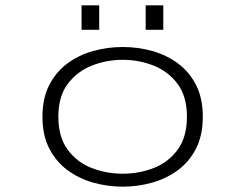

<svg xmlns="http://www.w3.org/2000/svg" viewBox="-20 -688 915 719"><path d="M439.5 11Q382.5 11 328.8 -4.2Q275 -19.5 232.2 -51.2Q189.5 -83 164.2 -132.5Q139 -182 139 -251Q139 -320 164.2 -369.2Q189.5 -418.5 232.2 -450.2Q275 -482 328.8 -497Q382.5 -512 439.5 -512Q496.5 -512 550.2 -497Q604 -482 646.8 -450.2Q689.5 -418.5 714.5 -369Q739.5 -319.5 739.5 -251Q739.5 -182 714.5 -132.5Q689.5 -83 646.8 -51.2Q604 -19.5 550.2 -4.2Q496.5 11 439.5 11ZM439.5 -37.5Q501 -37.5 556 -59Q611 -80.5 645.5 -127.8Q680 -175 680 -251Q680 -326.5 645.5 -373.2Q611 -420 556 -442Q501 -464 439.5 -464Q378.5 -464 323.2 -442Q268 -420 233.2 -373.2Q198.5 -326.5 198.5 -251Q198.5 -175 233.2 -127.8Q268 -80.5 323 -59Q378 -37.5 439.5 -37.5ZM285.5 -668H351.5V-576.5H285.5ZM525.5 -668H591.5V-576.5H525.5Z"/></svg>

Font: Trispace SemiExpanded ExtraLight
Style: Regular
Weight: 200
Width: 6
Designer: Tyler Finck
Foundry: Etcetera Type Company
Version: Version 1.210; ttfautohint (v1.8.3)